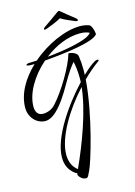

<svg xmlns="http://www.w3.org/2000/svg" viewBox="-196 -1011 1028 1467"><g transform="rotate(-15 318.0 -277.5)"><path d="M283 -811C288 -811 296 -813 306 -817C325 -824 392 -849 417 -866C440 -849 503 -824 519 -817C529 -813 536 -811 540 -811C544 -811 546 -814 546 -819C546 -819 546 -820 546 -820C546 -823 543 -828 537 -833C527 -840 442 -908 435 -915C434 -918 428 -922 423 -922C418 -922 413 -918 408 -915C400 -909 304 -840 292 -833C285 -828 280 -824 279 -819C279 -814 280 -811 283 -811ZM295 367C314 367 316 344 331 319C356 272 467 -85 487 -363C530 -406 574 -443 617 -474C619 -476 620 -478 620 -480C620 -484 617 -486 611 -486C606 -486 600 -484 592 -481C565 -466 531 -439 489 -398C489 -413 490 -425 490 -438C490 -479 487 -516 482 -549C478 -577 431 -590 415 -590C412 -590 410 -589 410 -588C384 -494 284 -326 205 -239C180 -210 142 -194 106 -194C65 -194 47 -224 47 -265C47 -370 120 -493 224 -583C377 -596 615 -623 652 -677V-681C652 -698 638 -750 620 -756C599 -763 576 -768 549 -768C432 -768 278 -700 163 -599C135 -598 115 -597 104 -597C91 -597 78 -592 78 -587C78 -583 86 -578 110 -578H140C48 -491 -16 -383 -16 -272C-16 -198 39 -136 109 -136C187 -136 264 -255 299 -311C352 -398 371 -443 432 -517C440 -484 446 -438 446 -379C446 -370 446 -362 445 -353C313 -213 157 10 157 167C157 224 177 271 226 306C229 309 234 310 239 310H240C239 310 239 311 239 312C238 315 237 317 237 320C237 329 243 339 255 350C267 361 280 367 295 367ZM252 -606C336 -671 436 -715 535 -715C564 -715 588 -710 609 -700C580 -651 391 -619 252 -606ZM252 283C211 252 194 207 194 154C194 21 307 -170 442 -316C423 -133 334 105 252 283Z"/></g></svg>

Font: Comforter
Style: Regular
Weight: 400
Designer: Robert E. Leuschke
Foundry: Robert E. Leuschke
Version: Version 1.013; ttfautohint (v1.8.3)